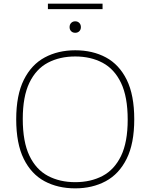

<svg xmlns="http://www.w3.org/2000/svg" viewBox="-20 -1025 826 1054"><path d="M393 9Q297.5 9 224.5 -30.2Q151.5 -69.5 110.2 -153.2Q69 -237 69 -370Q69 -503 110.8 -586.8Q152.5 -670.5 225.8 -709.8Q299 -749 393 -749Q488.5 -749 561.5 -709.8Q634.5 -670.5 675.8 -586.8Q717 -503 717 -370Q717 -237 675.2 -153.2Q633.5 -69.5 560.2 -30.2Q487 9 393 9ZM393 -25Q478 -25 543 -59.2Q608 -93.5 644.5 -169Q681 -244.5 681 -368Q681 -493.5 644.5 -569.8Q608 -646 543 -680.5Q478 -715 393 -715Q308 -715 243 -680.8Q178 -646.5 141.5 -571Q105 -495.5 105 -372Q105 -246.5 141.5 -170.2Q178 -94 243 -59.5Q308 -25 393 -25ZM393 -845Q379.5 -845 370.8 -853.5Q362 -862 362 -876Q362 -890.5 370.8 -899.2Q379.5 -908 393 -908Q406.5 -908 415.2 -899.2Q424 -890.5 424 -876Q424 -862 415.2 -853.5Q406.5 -845 393 -845ZM243 -975V-1005H543V-975Z"/></svg>

Font: Encode Sans Expanded Thin
Style: Regular
Weight: 100
Width: 7
Designer: Multiple Designers
Foundry: Impallari Type
Version: Version 3.000; ttfautohint (v1.8.3) -l 8 -r 50 -G 200 -x 14 